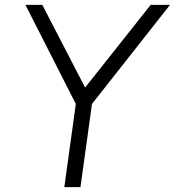

<svg xmlns="http://www.w3.org/2000/svg" viewBox="-20 -765 715 785"><path d="M243 0H309L356 -340L675 -745H596L328 -407L153 -745H84L290 -340Z"/></svg>

Font: Mluvka Light
Style: Italic
Weight: 300
Italic angle: -8°
Designer: Modified by Jiří Krblich, Original typeface by Gumpita Rahayu
Foundry: Gumpita Rahayu & Jiří Krblich
Version: Version 2.000;Glyphs 3.1.1 (3134)